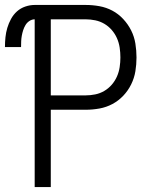

<svg xmlns="http://www.w3.org/2000/svg" viewBox="-26 -755 646 775"><path d="M114 0V-677Q103 -677 93 -670.5Q83 -664 77 -654Q71 -644 67.5 -633Q64 -622 62 -611Q60 -600 59.5 -588.5Q59 -577 59 -565H-6Q-6 -585 -4 -604.5Q-2 -624 3.5 -642.5Q9 -661 18.5 -678.5Q28 -696 42.5 -709Q57 -722 76 -728.5Q95 -735 114 -735H320Q348 -735 375.5 -730Q403 -725 427.5 -712Q452 -699 471.5 -678Q491 -657 503.5 -632Q516 -607 520.5 -579Q525 -551 525 -523Q525 -495 520.5 -467.5Q516 -440 503.5 -414.5Q491 -389 471.5 -368.5Q452 -348 427.5 -335Q403 -322 375.5 -317Q348 -312 320 -312H179V0ZM179 -370H320Q339 -370 358.5 -374Q378 -378 395 -388Q412 -398 425 -413Q438 -428 446 -446Q454 -464 457 -484Q460 -504 460 -523Q460 -543 457 -563Q454 -583 446 -601Q438 -619 425 -634Q412 -649 395 -659Q378 -669 358.5 -673Q339 -677 320 -677H179Z"/></svg>

Font: Iosevka Aile Light
Style: Regular
Weight: 300
Designer: Belleve Invis
Foundry: Belleve Invis
Version: Version 27.3.5; ttfautohint (v1.8.4)